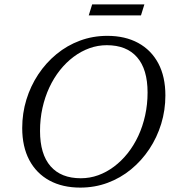

<svg xmlns="http://www.w3.org/2000/svg" viewBox="-20 -843 780 873"><path d="M162 -247.5Q162 -142 209.8 -87.2Q257.5 -32.5 347.5 -32.5Q388.5 -32.5 426.5 -46.2Q464.5 -60 498.5 -85.5Q532.5 -111 560.5 -146.2Q588.5 -181.5 608.8 -225Q629 -268.5 640 -318.5Q651 -368.5 651 -422.5Q651 -528 603.2 -582.8Q555.5 -637.5 465.5 -637.5Q425 -637.5 386.8 -623.8Q348.5 -610 314.5 -584.5Q280.5 -559 252.5 -523.8Q224.5 -488.5 204.2 -445Q184 -401.5 173 -351.8Q162 -302 162 -247.5ZM732 -409Q732 -342 713 -280Q694 -218 659 -165.2Q624 -112.5 576 -73Q528 -33.5 469.5 -11.8Q411 10 345 10Q264 10 204.8 -22.2Q145.5 -54.5 113.2 -115.2Q81 -176 81 -261Q81 -328 100 -390Q119 -452 154 -504.8Q189 -557.5 237 -597Q285 -636.5 343.5 -658.2Q402 -680 468 -680Q549 -680 608.2 -647.8Q667.5 -615.5 699.8 -555Q732 -494.5 732 -409ZM383.5 -773 399 -823H636.5L621 -773Z"/></svg>

Font: Newsreader Text
Style: Italic
Weight: 400
Italic angle: -17°
Designer: Hugues Gentile
Foundry: Production Type
Version: Version 1.001